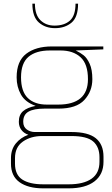

<svg xmlns="http://www.w3.org/2000/svg" viewBox="-20 -787 611 1050"><path d="M546 70V98Q546 167 496.5 205Q447 243 356 243H216Q134 243 87 209.5Q40 176 40 108V78Q40 30 66.5 -2.5Q93 -35 135 -50Q111 -58 97 -76.5Q83 -95 83 -121Q83 -159 106 -179Q129 -199 175 -208Q118 -228 94.5 -270Q71 -312 71 -364Q71 -453 123.5 -493Q176 -533 263 -533H545V-517L394 -511Q419 -499 437.5 -484.5Q456 -470 470.5 -438Q485 -406 485 -354Q485 -288 441.5 -240.5Q398 -193 300 -193H223Q165 -193 136 -176.5Q107 -160 107 -121Q107 -93 126.5 -79Q146 -65 171 -65H371Q462 -65 504 -31Q546 3 546 70ZM236 -215H298Q461 -215 461 -354Q461 -437 420.5 -474Q380 -511 311 -511H253Q177 -511 136 -476.5Q95 -442 95 -364Q95 -287 132 -251Q169 -215 236 -215ZM524 73Q524 17 490 -13Q456 -43 371 -43H209Q149 -43 105.5 -13Q62 17 62 78V108Q62 169 102 195Q142 221 216 221H356Q437 221 480.5 190.5Q524 160 524 98ZM157 -767H171Q171 -706 201 -676.5Q231 -647 278 -647Q332 -647 362.5 -674.5Q393 -702 393 -767H407Q407 -693 371 -663Q335 -633 281 -633Q228 -633 192.5 -664Q157 -695 157 -767Z"/></svg>

Font: Exo Thin
Style: Regular
Weight: 250
Designer: Natanael Gama
Foundry: Natanael Gama
Version: Version 1.500; ttfautohint (v1.6)